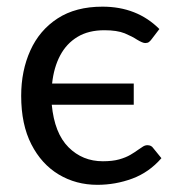

<svg xmlns="http://www.w3.org/2000/svg" viewBox="-20 -534 522 562"><path d="M265 7Q202.5 7 152 -23.2Q101.5 -53.5 71.8 -111.5Q42 -169.5 42 -253.5Q42 -327 68.8 -386.2Q95.5 -445.5 148.5 -480Q201.5 -514.5 280 -514.5Q381 -514.5 446.5 -449L424 -419.5Q420 -414 416 -411Q412 -408 405 -408Q397.5 -408 381 -418Q367.5 -427 345 -436.5Q322.5 -445.5 285.5 -445.5Q239 -445.5 206.8 -426Q174.5 -406.5 156 -371.5Q137.5 -336.5 132.5 -289.5H371.5V-227.5H131.5Q139.5 -144 180.5 -103Q221.5 -62 281 -62Q309.5 -62 329 -67.5Q348.5 -73 362 -81Q375.5 -89 385 -96Q392.5 -101.5 398.8 -105.2Q405 -109 411.5 -109Q423 -109 428.5 -100.5L452.5 -71Q416.5 -29.5 367.2 -11.2Q318 7 265 7Z"/></svg>

Font: Verano Sans
Style: Regular
Weight: 400
Designer: Lukasz Dziedzic with Adam Twardoch and Botio Nikoltchev
Foundry: tyPoland Lukasz Dziedzic
Version: Version 3.001;December 28, 2019;FontCreator 12.0.0.2547 64-b